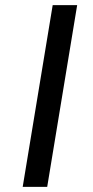

<svg xmlns="http://www.w3.org/2000/svg" viewBox="-20 -726 362 746"><path d="M279.8 -706 163.4 0H68.2L184.7 -706Z"/></svg>

Font: Inter UI Black
Style: Italic
Weight: 900
Italic angle: -9.39999°
Designer: Rasmus Andersson
Foundry: rsms
Version: 3.2;8d6f07862